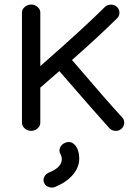

<svg xmlns="http://www.w3.org/2000/svg" viewBox="-20 -566 602 848"><path d="M516 3Q505 13 489 12Q473 11 463 0Q424 -42 242 -252L158 -179V-24Q158 -9 145.5 1.5Q133 12 118 12Q102 12 89.5 1.5Q77 -9 77 -24V-511Q77 -525 89.5 -535.5Q102 -546 118 -546Q133 -546 145.5 -535.5Q158 -525 158 -511V-274Q352 -444 443 -535Q453 -545 469 -545.5Q485 -546 496 -536Q507 -526 507.5 -511Q508 -496 498 -486Q416 -405 298 -301Q455 -117 520 -47Q530 -36 528.5 -21Q527 -6 516 3ZM225 259Q212 265 197 260.5Q182 256 176 244Q169 231 174.5 217.5Q180 204 194 197Q253 174 253 137Q253 126 248 116Q240 104 244 90Q248 76 261 68Q292 50 315 79Q330 100 330 135Q330 172 302.5 205Q275 238 225 259Z"/></svg>

Font: Hoogli Semibold
Style: Regular
Weight: 600
Designer: Anand Singh Naorem
Foundry: Brand New Type
Version: Version 1.00 b007